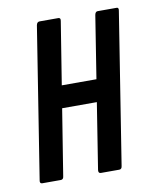

<svg xmlns="http://www.w3.org/2000/svg" viewBox="-63 -537 469 586"><g transform="rotate(-10 171.5 -244.0)"><path d="M203 0Q195 0 196 -10L270 -478Q272 -488 279 -488H338Q345 -488 343 -478L269 -10Q268 0 260 0ZM22 0Q13 0 15 -10L89 -478Q91 -488 99 -488H157Q165 -488 163 -478L88 -10Q87 0 79 0ZM111 -215 123 -284H253L242 -215Z"/></g></svg>

Font: Sofia Sans Extra Condensed Medium
Style: Italic
Weight: 500
Italic angle: -9°
Version: Version 4.100